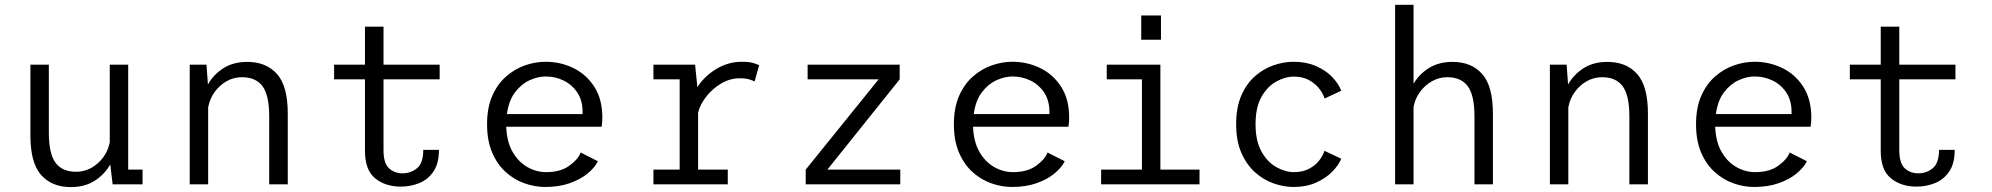

<svg xmlns="http://www.w3.org/2000/svg" viewBox="-20 -770 8322 802"><path d="M275.5 11.5Q197 11.5 152 -38.8Q107 -89 107 -204.5V-500H184V-216Q184 -128.5 211.8 -90.5Q239.5 -52.5 298 -52.5Q348 -52.5 387.8 -87.5Q427.5 -122.5 438.5 -175V-500H515.5V-61.5H575.5V0H450.5L440.5 -83.5Q417.5 -42 376 -15.2Q334.5 11.5 275.5 11.5Z M772.5 0V-500H842.5L848.5 -417Q871.5 -458.5 913 -485Q954.5 -511.5 1013 -511.5Q1091.5 -511.5 1136.8 -461.2Q1182 -411 1182 -295.5V0H1104.5V-284Q1104.5 -371.5 1076.8 -409.5Q1049 -447.5 990.5 -447.5Q956.5 -447.5 927 -431Q897.5 -414.5 876.8 -386Q856 -357.5 849.5 -321.5V0Z M1504.5 -139.5V-438.5H1375.5V-500H1504.5V-658.5H1582V-500H1816.5V-438.5H1582V-142Q1582 -88.5 1604.8 -67.2Q1627.5 -46 1661.5 -46Q1695.5 -46 1721.8 -67.2Q1748 -88.5 1748 -144H1813.5Q1813.5 -88 1791 -54.2Q1768.5 -20.5 1732 -5.5Q1695.5 9.5 1654 9.5Q1589.5 9.5 1547 -25.2Q1504.5 -60 1504.5 -139.5Z M2257.5 11Q2214.5 11 2171.5 -4Q2128.5 -19 2093 -50.8Q2057.5 -82.5 2036 -132.2Q2014.5 -182 2014.5 -251Q2014.5 -320 2036.2 -369.5Q2058 -419 2094 -450.5Q2130 -482 2173 -497Q2216 -512 2259.5 -512Q2320.5 -512 2374.5 -486Q2428.5 -460 2462.2 -408Q2496 -356 2496 -278.5Q2496 -270 2495.2 -259Q2494.5 -248 2493 -240.5H2094.5Q2097 -177 2121.5 -135Q2146 -93 2183.2 -72Q2220.5 -51 2261 -51Q2321.5 -51 2358.2 -77.8Q2395 -104.5 2405.5 -133L2477.5 -96.5Q2464 -69.5 2434.2 -45Q2404.5 -20.5 2359.8 -4.8Q2315 11 2257.5 11ZM2260 -450.5Q2226 -450.5 2191.5 -434.5Q2157 -418.5 2131 -384Q2105 -349.5 2097.5 -293.5H2413.5V-303Q2413.5 -350 2391.8 -383Q2370 -416 2335 -433.2Q2300 -450.5 2260 -450.5Z M2709.5 0V-61.5H2819V-438.5H2709.5V-500H2883.5L2893 -406Q2922.5 -452 2972.2 -482Q3022 -512 3079 -512Q3110.5 -512 3127.5 -506.5Q3144.5 -501 3151 -497.5L3132 -429.5Q3127 -433 3111 -438Q3095 -443 3069 -443Q3030 -443 2993.5 -421.8Q2957 -400.5 2930.8 -367.5Q2904.5 -334.5 2896 -299V-61.5H3020V0Z M3345.5 0V-61.5L3650 -438.5H3353.5V-500H3738V-438.5L3436 -61.5H3740.5V0Z M4207.5 11Q4164.5 11 4121.5 -4Q4078.5 -19 4043 -50.8Q4007.5 -82.5 3986 -132.2Q3964.5 -182 3964.5 -251Q3964.5 -320 3986.2 -369.5Q4008 -419 4044 -450.5Q4080 -482 4123 -497Q4166 -512 4209.5 -512Q4270.5 -512 4324.5 -486Q4378.5 -460 4412.2 -408Q4446 -356 4446 -278.5Q4446 -270 4445.2 -259Q4444.5 -248 4443 -240.5H4044.5Q4047 -177 4071.5 -135Q4096 -93 4133.2 -72Q4170.5 -51 4211 -51Q4271.5 -51 4308.2 -77.8Q4345 -104.5 4355.5 -133L4427.5 -96.5Q4414 -69.5 4384.2 -45Q4354.5 -20.5 4309.8 -4.8Q4265 11 4207.5 11ZM4210 -450.5Q4176 -450.5 4141.5 -434.5Q4107 -418.5 4081 -384Q4055 -349.5 4047.5 -293.5H4363.5V-303Q4363.5 -350 4341.8 -383Q4320 -416 4285 -433.2Q4250 -450.5 4210 -450.5Z M4747 -705.5H4829.5V-604H4747ZM4579.5 0V-61.5H4750V-438.5H4603V-500H4827V-61.5H4990.5V0Z M5383.5 11Q5342.5 11 5300.2 -3.8Q5258 -18.5 5222.5 -50.2Q5187 -82 5165.2 -131.8Q5143.5 -181.5 5143.5 -251Q5143.5 -321.5 5165.2 -371.2Q5187 -421 5222.5 -452Q5258 -483 5300.2 -497.5Q5342.5 -512 5383.5 -512Q5436 -512 5476.8 -494.2Q5517.5 -476.5 5544.2 -448.8Q5571 -421 5582.5 -391L5513 -358.5Q5506.5 -379.5 5490 -400.5Q5473.5 -421.5 5447.2 -435.8Q5421 -450 5385 -450Q5348.5 -450 5311.2 -429.5Q5274 -409 5249.2 -365.2Q5224.5 -321.5 5224.5 -251Q5224.5 -181.5 5249.2 -137.2Q5274 -93 5311.2 -72Q5348.5 -51 5385 -51Q5421.5 -51 5448 -65Q5474.5 -79 5490.5 -99.8Q5506.5 -120.5 5512.5 -140L5582.5 -107Q5571.5 -80 5544.8 -52.8Q5518 -25.5 5477.2 -7.2Q5436.5 11 5383.5 11Z M5807.5 0V-750H5884.5V-420Q5907.5 -460 5948.8 -485.8Q5990 -511.5 6047.5 -511.5Q6126 -511.5 6171 -461.2Q6216 -411 6216 -295.5V0H6139V-284Q6139 -371.5 6111.2 -409.5Q6083.5 -447.5 6025 -447.5Q5991.5 -447.5 5962 -431Q5932.5 -414.5 5911.8 -386.5Q5891 -358.5 5884.5 -323V0Z M6454 0V-500H6524L6530 -417Q6553 -458.5 6594.5 -485Q6636 -511.5 6694.5 -511.5Q6773 -511.5 6818.2 -461.2Q6863.5 -411 6863.5 -295.5V0H6786V-284Q6786 -371.5 6758.2 -409.5Q6730.5 -447.5 6672 -447.5Q6638 -447.5 6608.5 -431Q6579 -414.5 6558.2 -386Q6537.5 -357.5 6531 -321.5V0Z M7307.5 11Q7264.5 11 7221.5 -4Q7178.5 -19 7143 -50.8Q7107.5 -82.5 7086 -132.2Q7064.5 -182 7064.5 -251Q7064.5 -320 7086.2 -369.5Q7108 -419 7144 -450.5Q7180 -482 7223 -497Q7266 -512 7309.5 -512Q7370.5 -512 7424.5 -486Q7478.5 -460 7512.2 -408Q7546 -356 7546 -278.5Q7546 -270 7545.2 -259Q7544.5 -248 7543 -240.5H7144.5Q7147 -177 7171.5 -135Q7196 -93 7233.2 -72Q7270.5 -51 7311 -51Q7371.5 -51 7408.2 -77.8Q7445 -104.5 7455.5 -133L7527.5 -96.5Q7514 -69.5 7484.2 -45Q7454.5 -20.5 7409.8 -4.8Q7365 11 7307.5 11ZM7310 -450.5Q7276 -450.5 7241.5 -434.5Q7207 -418.5 7181 -384Q7155 -349.5 7147.5 -293.5H7463.5V-303Q7463.5 -350 7441.8 -383Q7420 -416 7385 -433.2Q7350 -450.5 7310 -450.5Z M7836 -139.5V-438.5H7707V-500H7836V-658.5H7913.5V-500H8148V-438.5H7913.5V-142Q7913.5 -88.5 7936.2 -67.2Q7959 -46 7993 -46Q8027 -46 8053.2 -67.2Q8079.5 -88.5 8079.5 -144H8145Q8145 -88 8122.5 -54.2Q8100 -20.5 8063.5 -5.5Q8027 9.5 7985.5 9.5Q7921 9.5 7878.5 -25.2Q7836 -60 7836 -139.5Z"/></svg>

Font: Trispace Light
Style: Regular
Weight: 300
Designer: Tyler Finck
Foundry: Etcetera Type Company
Version: Version 1.210; ttfautohint (v1.8.3)